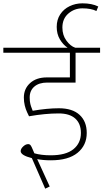

<svg xmlns="http://www.w3.org/2000/svg" viewBox="-33 -968 620 1151"><path d="M145 -384Q145 -360 149 -344.5Q153 -329 157.5 -318.5Q162 -308 163 -304Q251 -319 320 -319Q401 -319 444 -279.5Q487 -240 487 -171Q487 -97 432 -52Q377 -7 272 -7Q226 -7 190 -14L265 150L238 163L158 -20Q91 -37 91 -62Q91 -76 106 -90Q121 -104 136 -104Q145 -104 150.5 -97Q156 -90 164 -70Q166 -66 168 -60.5Q170 -55 173 -49Q214 -37 271 -37Q362 -37 407 -73.5Q452 -110 452 -171Q452 -227 418 -257.5Q384 -288 319 -288Q238 -288 141 -271Q138 -277 129.5 -295Q121 -313 115.5 -335.5Q110 -358 110 -383Q110 -436 147.5 -470Q185 -504 248 -504H386V-652H-13V-682H372Q345 -700 326 -732Q307 -764 307 -807Q307 -850 328 -882Q349 -914 384.5 -931Q420 -948 461 -948Q518 -948 556 -929L545 -902Q513 -918 461 -918Q413 -918 377 -887Q341 -856 341 -803Q341 -757 365.5 -724Q390 -691 418 -682H567V-652H420V-473H250Q201 -473 173 -449Q145 -425 145 -384Z"/></svg>

Font: FiraGO UltraLight
Style: Regular
Weight: 200
Designer: bBox Type
Foundry: bBox Type GmbH
Version: Version 1.001